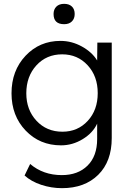

<svg xmlns="http://www.w3.org/2000/svg" viewBox="-20 -747 674 1000"><path d="M303 233Q247 233 194.5 215.5Q142 198 108 167L137 107Q205 165 302 165Q386 165 436 115.5Q486 66 486 -23V-103Q464 -55 411 -22.5Q358 10 298 10Q187 10 113.5 -67Q40 -144 40 -261Q40 -379 113 -456.5Q186 -534 295 -534Q354 -534 407 -504.5Q460 -475 486 -432L487 -525H562V-28Q562 94 491.5 163.5Q421 233 303 233ZM117 -261Q117 -175 170 -118Q223 -61 305 -61Q385 -61 437 -117.5Q489 -174 489 -262Q489 -350 436.5 -407Q384 -464 304 -464Q222 -464 169.5 -406.5Q117 -349 117 -261ZM259 -674Q259 -698 273.5 -712.5Q288 -727 314 -727Q340 -727 354.5 -713Q369 -699 369 -674Q369 -650 354.5 -635.5Q340 -621 314 -621Q259 -621 259 -674Z"/></svg>

Font: Easer Grotesk Light
Style: Regular
Weight: 300
Designer: Boardeaser, Bonnie Shaver-Troup, Thomas Jockin
Foundry: Lexend
Version: Version 1.008;Glyphs 3.1.2 (3151)